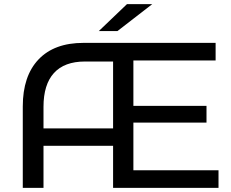

<svg xmlns="http://www.w3.org/2000/svg" viewBox="-20 -907 1114 927"><path d="M1035 -85H624V-315H977V-396H624V-615H1021V-700H383C289 -700 216.7 -673.3 166 -620C115.3 -566.7 90 -491 90 -393V0H190V-203H526V0H1035ZM526 -287H190V-391C190 -463 206.8 -517.5 240.5 -554.5C274.2 -591.5 324 -610 390 -610H526ZM593 -887 457 -757H547L715 -887Z"/></svg>

Font: ICO Headline
Style: Regular
Weight: 500
Designer: Julieta Ulanovsky
Foundry: Julieta Ulanovsky
Version: Version 7.200